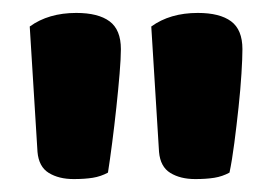

<svg xmlns="http://www.w3.org/2000/svg" viewBox="-20 -653 423 297"><path d="M147 -386Q136 -380 123.5 -378Q111 -376 94 -376Q71 -376 55.5 -385.5Q40 -395 38 -418L26 -612Q55 -633 98 -633Q132 -633 149.5 -620Q167 -607 167 -577Q167 -563 165 -539Q163 -515 160 -487Q157 -459 153.5 -432Q150 -405 147 -386ZM335 -386Q324 -380 311.5 -378Q299 -376 282 -376Q259 -376 243.5 -385.5Q228 -395 226 -418L214 -612Q243 -633 286 -633Q320 -633 337.5 -620Q355 -607 355 -577Q355 -563 353.5 -539Q352 -515 349 -487Q346 -459 342.5 -432Q339 -405 335 -386Z"/></svg>

Font: Baloo Thambi 2
Style: Bold
Weight: 700
Designer: Aadarsh Rajan and Ek Type
Foundry: Ek Type
Version: Version 1.640;hotconv 1.0.111;makeotfexe 2.5.65597; ttfautoh